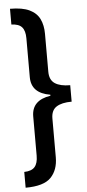

<svg xmlns="http://www.w3.org/2000/svg" viewBox="-66 -836 507 1116"><g transform="rotate(-5 187.0 -278.0)"><path d="M37 -800Q109 -800 150.5 -780Q192 -760 209.5 -723.5Q227 -687 227 -638V-416Q227 -368 258 -347.5Q289 -327 347 -327V-231Q289 -231 258 -211Q227 -191 227 -143V83Q227 157 185 200.5Q143 244 37 244V152Q80 151 98.5 129.5Q117 108 117 64V-165Q117 -259 227 -276V-282Q117 -300 117 -394V-621Q117 -665 98.5 -686Q80 -707 37 -708Z"/></g></svg>

Font: Noto Sans Malayalam Condensed SemiBold
Style: Regular
Weight: 600
Width: 3
Designer: Jelle Bosma - Monotype Design Team
Foundry: Monotype Imaging Inc.
Version: Version 2.104; ttfautohint (v1.8.4.7-5d5b)